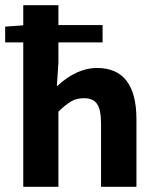

<svg xmlns="http://www.w3.org/2000/svg" viewBox="-22 -723 609 743"><path d="M353 -460Q506 -460 506 -261V0H369V-244Q369 -299 353.5 -321Q338 -343 303 -343Q275 -343 254 -331Q233 -319 204 -291V0H68V-559H-2V-620L68 -625V-703H204V-626H375V-559H204V-481L198 -389Q275 -460 353 -460Z"/></svg>

Font: Assistant
Style: Bold
Weight: 700
Designer: Hebrew By Ben Nathan, Latin by Paul Hunt
Version: Version 2.001;PS 002.001;hotconv 1.0.88;makeotf.lib2.5.64775